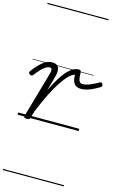

<svg xmlns="http://www.w3.org/2000/svg" viewBox="-209 -1093 1066 1675"><g transform="rotate(15 324.0 -255.0)"><path d="M85 15Q73 15 65.5 10Q58 5 61 -6L176 -408Q186 -439 183.5 -455Q181 -471 163 -471Q148 -471 128.5 -459Q109 -447 87.5 -424.5Q66 -402 42 -370Q35 -362 28 -361Q21 -360 12 -366Q1 -374 1.5 -381.5Q2 -389 6 -395Q31 -429 58 -457.5Q85 -486 114.5 -502.5Q144 -519 175 -519Q199 -519 213.5 -510.5Q228 -502 234 -485.5Q240 -469 238.5 -446.5Q237 -424 229 -397L194 -272Q229 -345 259.5 -393Q290 -441 317 -468.5Q344 -496 367.5 -507.5Q391 -519 411 -519Q424 -519 430 -514Q436 -509 436 -495Q436 -459 440.5 -439Q445 -419 454 -411.5Q463 -404 477 -404Q502 -404 534 -415.5Q566 -427 621 -458Q629 -462 635.5 -458.5Q642 -455 645.5 -448Q649 -441 648 -433Q647 -425 640 -421Q589 -390 548.5 -375Q508 -360 474 -360Q451 -360 432.5 -369.5Q414 -379 403.5 -402.5Q393 -426 393 -466Q370 -461 341 -433Q312 -405 278.5 -355Q245 -305 209 -233Q173 -161 135 -68L116 -4Q113 6 106.5 10.5Q100 15 85 15ZM0 490H551V500H0ZM0 -20H551V0H0ZM0 -505H551V-500H0ZM0 -1010H551V-1000H0Z"/></g></svg>

Font: Playwrite AU QLD Guides
Style: Regular
Weight: 400
Designer: Veronika Burian, José Scaglione
Foundry: TypeTogether
Version: Version 1.003